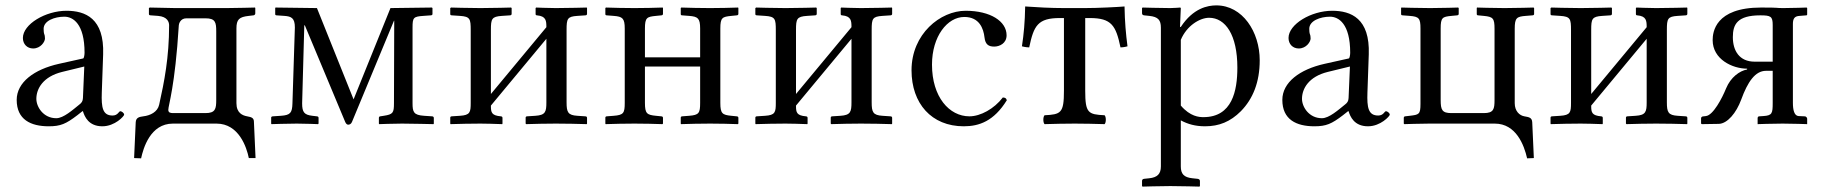

<svg xmlns="http://www.w3.org/2000/svg" viewBox="-20 -459 6762 713"><path d="M293 -212 288 -95C287.5 -83.1 283 -77 275 -71C250 -51 216 -20 189 -20C141 -20 115 -62 115 -92C115 -129.5 139.8 -174.6 211 -192ZM288 -46C294 -26 309 10 360 10C407 10 441 -28 441 -33C441 -40 431 -46 427 -46C421 -46 418 -30 398 -30C361 -30 356.1 -60 358 -115L363 -257C367.7 -390.8 297 -419 227 -419C149 -419 65 -369 65 -318C65 -295 81 -279 103 -279C131 -279 147 -304 147 -316C147 -323 146 -329 144 -333C143 -336 142 -342 142 -352C142 -382 183 -397 219 -397C251 -397 294 -371 294 -263C294 -256 292 -243 289 -242L199 -222C106.4 -201.4 42 -153 42 -88C42 -15 94 10 161 10C205 10 225 1 267 -31L286 -46Z M478 128 504 129C512 92 538 0 622 0H784C867 0 896 88 904 128H929L923 -6C923 -20 916 -24 898 -27C881 -30 858 -39 858 -76V-353C858 -387 868 -396 904 -400L921 -402C924 -402 928 -405 928 -409V-429L927 -431C927 -431 854 -429 821 -429H631C614 -429 536 -431 536 -431L533 -429V-407C533 -403 536 -402 540 -402L567 -400C602 -397 608 -377 608 -365C608 -246 590 -155 571 -70C565 -43 538 -30 512 -27C498 -25 485 -23 484 -5ZM605 -51C605 -68 630 -137 644 -365C644 -369 649 -391 672 -391H743C780 -391 783 -376 783 -342V-88C783 -55 780 -39 743 -39H624C614 -39 605 -40 605 -51Z M1003 -431 1002 -429V-407C1002 -404 1003 -402.3 1007 -402L1036 -400C1062 -398.2 1075 -392 1075 -357L1066 -75C1065 -40 1058.4 -31.4 1023 -29L993 -27C989 -26.7 987 -25 987 -22V0L988 2C988 2 1052 0 1082 0C1112 0 1161 2 1161 2L1163 0V-21C1163 -25 1161 -26.5 1157 -27L1140 -29C1110 -32.5 1102 -42 1102 -75L1110 -365H1112L1262 -6C1265 1 1269 4 1273 4C1279 4 1284 1 1287 -6L1443 -382H1444L1443 -76C1443 -40 1439.7 -34.3 1405 -29L1392 -27C1389 -26.5 1387 -25 1387 -21V0L1388 2C1388 2 1443 0 1473 0C1503 0 1590 2 1590 2L1591 0V-21C1591 -24 1589 -26.7 1585 -27L1555 -29C1515.9 -31.6 1512 -42.9 1512 -76V-357C1512 -394 1515.5 -397.4 1552 -400L1580 -402C1584 -402.3 1586 -404 1586 -407V-429L1584 -431L1430 -429L1293 -90L1157 -429Z M1764 -429C1721 -429 1655 -431 1655 -431L1652 -429V-407C1652 -403 1654 -402.3 1658 -402L1688 -400C1725.7 -397.5 1728 -389 1728 -347V-77C1728 -42 1725.7 -31.4 1688 -29L1657 -27C1654 -26.8 1652 -25 1652 -22V0L1653 2C1693 1 1721 0 1764 0C1796 0 1805 1 1845 2L1846 0V-21C1846 -25 1844 -26.6 1840 -27C1806 -30 1803 -41 1803 -65V-67L2009 -315V-79C2009 -44 2005.8 -31.4 1968 -29L1937 -27C1934 -26.8 1932 -25 1932 -22V0L1934 2C1974 1 2001 0 2044 0C2089 0 2119 1 2159 2L2160 0V-21C2160 -25 2158 -26.7 2154 -27L2124 -29C2089.2 -31.3 2084 -42 2084 -79V-348C2084 -390 2087.1 -397.5 2124 -400L2154 -402C2158 -402.3 2160 -404 2160 -408V-429L2159 -431C2159 -431 2089 -429 2044 -429C2016 -429 1971 -431 1971 -431L1969 -429V-407C1969 -403 1971 -402.3 1974 -402C2008 -399 2009 -382 2009 -358L1803 -110V-348C1803 -389 1806 -397.5 1844 -400L1874 -402C1878 -402.3 1880 -404 1880 -408V-429L1878 -431C1878 -431 1808 -429 1764 -429Z M2580 -77C2580 -39 2575.6 -31.8 2539 -29L2513 -27C2510 -26.8 2508 -25 2508 -22V0L2509 2C2539 1 2581 0 2617 0C2654 0 2690 1 2720 2L2722 0V-21C2722 -25 2720 -26.6 2716 -27L2696 -29C2662.5 -32.3 2655 -37 2655 -77V-353C2655 -394 2662.5 -396.7 2696 -400L2716 -402C2720 -402.4 2722 -404 2722 -408V-429L2721 -431C2691 -430 2654 -429 2617 -429C2581 -429 2540 -430 2510 -431L2508 -429V-407C2508 -403 2510 -402.2 2513 -402L2539 -400C2571.7 -397.5 2580 -391 2580 -353V-246H2375V-353C2375 -394 2382.5 -396.7 2416 -400L2436 -402C2440 -402.4 2442 -404 2442 -408V-429L2441 -431C2411 -430 2373 -429 2336 -429C2300 -429 2260 -430 2230 -431L2228 -429V-407C2228 -403 2230 -402.2 2233 -402L2259 -400C2291.7 -397.5 2300 -391 2300 -353V-77C2300 -39 2295.6 -31.8 2259 -29L2233 -27C2230 -26.8 2228 -25 2228 -22V0L2229 2C2259 1 2300 0 2336 0C2373 0 2410 1 2440 2L2442 0V-21C2442 -25 2440 -26.6 2436 -27L2416 -29C2382.5 -32.3 2375 -37 2375 -77V-212H2580Z M2897 -429C2854 -429 2788 -431 2788 -431L2785 -429V-407C2785 -403 2787 -402.3 2791 -402L2821 -400C2858.7 -397.5 2861 -389 2861 -347V-77C2861 -42 2858.7 -31.4 2821 -29L2790 -27C2787 -26.8 2785 -25 2785 -22V0L2786 2C2826 1 2854 0 2897 0C2929 0 2938 1 2978 2L2979 0V-21C2979 -25 2977 -26.6 2973 -27C2939 -30 2936 -41 2936 -65V-67L3142 -315V-79C3142 -44 3138.8 -31.4 3101 -29L3070 -27C3067 -26.8 3065 -25 3065 -22V0L3067 2C3107 1 3134 0 3177 0C3222 0 3252 1 3292 2L3293 0V-21C3293 -25 3291 -26.7 3287 -27L3257 -29C3222.2 -31.3 3217 -42 3217 -79V-348C3217 -390 3220.1 -397.5 3257 -400L3287 -402C3291 -402.3 3293 -404 3293 -408V-429L3292 -431C3292 -431 3222 -429 3177 -429C3149 -429 3104 -431 3104 -431L3102 -429V-407C3102 -403 3104 -402.3 3107 -402C3141 -399 3142 -382 3142 -358L2936 -110V-348C2936 -389 2939 -397.5 2977 -400L3007 -402C3011 -402.3 3013 -404 3013 -408V-429L3011 -431C3011 -431 2941 -429 2897 -429Z M3719 -87C3715 -96 3713 -96 3704 -97C3672 -55 3621 -27 3580 -27C3505 -27 3441 -99 3441 -219C3441 -324 3498 -396 3561 -396C3617 -396 3632.3 -353 3636 -320C3639 -293 3652 -286 3672 -286C3692 -286 3718 -298 3718 -328C3718 -380 3658 -419 3566 -419C3472 -419 3365 -333 3365 -198C3365 -75 3439 10 3559 10C3616 10 3671 -9 3719 -87Z M3931 -122C3931 -39 3920 -34 3859 -31C3853 -25 3853 -4 3859 2C3901 1 3927 0 3971 0C4014 0 4039 1 4082 2C4088 -4 4088 -25 4082 -31C4021 -34 4010 -39 4010 -122V-392H4027C4108 -392 4124 -364 4141 -283C4154 -283 4167 -287 4167 -287C4161 -333 4157 -377 4156 -435C4133 -433 4058 -429 4008 -429H3933C3883 -429 3827 -432 3787 -435C3786 -377 3782 -333 3775 -287C3775 -287 3789 -283 3802 -283C3819 -364 3834 -392 3916 -392H3931Z M4365 -311C4387 -364 4436 -393 4470 -393C4531 -393 4575 -329 4575 -208C4575 -122 4556 -24 4449 -24C4433 -24 4400 -26 4365 -67ZM4365 -429 4363 -431C4363 -431 4340 -429 4326 -429C4291 -429 4223 -431 4223 -431L4221 -429V-410C4221 -405 4224 -402.5 4229 -402L4248 -400C4281.4 -396.5 4291 -384 4291 -356V159C4291 187 4277.5 199.9 4248 203L4229 205C4224 205.5 4221 208 4221 213V232L4223 234C4223 234 4291 232 4326 232C4365 232 4434 234 4434 234L4436 232V213C4436 208 4432 205.5 4427 205L4408 203C4376.6 199.7 4365 187 4365 159V-12C4391 2 4419 10 4455 10C4507 10 4549 -7 4588 -46C4633 -92 4658 -154 4658 -235C4658 -341 4594 -439 4497 -439C4465 -439 4411 -429 4365 -359H4362Z M4993 -212 4988 -95C4987.5 -83.1 4983 -77 4975 -71C4950 -51 4916 -20 4889 -20C4841 -20 4815 -62 4815 -92C4815 -129.5 4839.8 -174.6 4911 -192ZM4988 -46C4994 -26 5009 10 5060 10C5107 10 5141 -28 5141 -33C5141 -40 5131 -46 5127 -46C5121 -46 5118 -30 5098 -30C5061 -30 5056.1 -60 5058 -115L5063 -257C5067.7 -390.8 4997 -419 4927 -419C4849 -419 4765 -369 4765 -318C4765 -295 4781 -279 4803 -279C4831 -279 4847 -304 4847 -316C4847 -323 4846 -329 4844 -333C4843 -336 4842 -342 4842 -352C4842 -382 4883 -397 4919 -397C4951 -397 4994 -371 4994 -263C4994 -256 4992 -243 4989 -242L4899 -222C4806.4 -201.4 4742 -153 4742 -88C4742 -15 4794 10 4861 10C4905 10 4925 1 4967 -31L4986 -46Z M5530 -352V-88C5530 -54 5527 -39 5490 -39H5370C5335 -39 5330 -51 5330 -88V-353C5330 -394 5336.5 -396.8 5370 -400L5391 -402C5395 -402.4 5397 -404 5397 -408V-429L5395 -431C5395 -431 5331.6 -429 5291 -429C5249.3 -429 5184 -431 5184 -431L5183 -429V-407C5183 -403 5185 -402.3 5189 -402L5215 -400C5249.6 -397.3 5255 -391 5255 -353V-73C5255 -34 5249.3 -33 5215 -29L5198 -27C5195 -26.6 5193 -25 5193 -21V0L5195 2C5195 2 5258 0 5288 0H5531C5610 0 5640 80 5651 129L5676 128L5670 -5C5669 -22 5658.8 -24 5641 -27C5623 -30 5605 -46 5605 -76V-352C5605 -393 5612.4 -397.3 5646 -400L5671 -402C5675 -402.3 5677 -404 5677 -407V-429L5675 -431C5675 -431 5609.1 -429 5567 -429C5527.2 -429 5465 -431 5465 -431L5464 -429V-407C5464 -403 5466 -402.3 5469 -402L5490 -400C5524.5 -396.7 5530 -391 5530 -352Z M5850 -429C5807 -429 5741 -431 5741 -431L5738 -429V-407C5738 -403 5740 -402.3 5744 -402L5774 -400C5811.7 -397.5 5814 -389 5814 -347V-77C5814 -42 5811.7 -31.4 5774 -29L5743 -27C5740 -26.8 5738 -25 5738 -22V0L5739 2C5779 1 5807 0 5850 0C5882 0 5891 1 5931 2L5932 0V-21C5932 -25 5930 -26.6 5926 -27C5892 -30 5889 -41 5889 -65V-67L6095 -315V-79C6095 -44 6091.8 -31.4 6054 -29L6023 -27C6020 -26.8 6018 -25 6018 -22V0L6020 2C6060 1 6087 0 6130 0C6175 0 6205 1 6245 2L6246 0V-21C6246 -25 6244 -26.7 6240 -27L6210 -29C6175.2 -31.3 6170 -42 6170 -79V-348C6170 -390 6173.1 -397.5 6210 -400L6240 -402C6244 -402.3 6246 -404 6246 -408V-429L6245 -431C6245 -431 6175 -429 6130 -429C6102 -429 6057 -431 6057 -431L6055 -429V-407C6055 -403 6057 -402.3 6060 -402C6094 -399 6095 -382 6095 -358L5889 -110V-348C5889 -389 5892 -397.5 5930 -400L5960 -402C5964 -402.3 5966 -404 5966 -408V-429L5964 -431C5964 -431 5894 -429 5850 -429Z M6297 0 6300 2 6363 1C6395 0 6428 -40 6446 -89C6470 -155 6498 -196 6538 -196H6563V-77C6563 -38 6561 -30 6528 -28L6513 -27C6509 -27 6507 -24 6507 -20V2C6507 2 6564 0 6600 0C6635 0 6691 2 6691 2V-18C6691 -20 6689 -27 6681 -27L6659 -28C6643 -29 6638 -51 6638 -77V-370C6638 -391 6645 -399 6663 -400L6688 -402C6690 -402 6691 -403 6691 -405V-429L6689 -431C6689 -431 6636 -429 6602 -429C6570 -429 6596 -431 6520 -431C6349 -431 6340 -339 6340 -310C6340 -239 6413 -204 6468 -204V-201C6440 -196 6407 -172 6390 -131C6375 -94 6342 -31 6315 -28L6307 -27C6303 -27 6297 -26 6297 -19ZM6415 -321C6415 -368 6431 -402 6517 -402C6556 -402 6563 -398 6563 -366V-230H6496C6439 -230 6415 -271 6415 -321Z"/></svg>

Font: Libertinus Serif Display
Style: Regular
Weight: 400
Designer: Philipp H. Poll
Foundry: Khaled Hosny
Version: Version 6.1